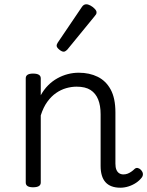

<svg xmlns="http://www.w3.org/2000/svg" viewBox="-20 -858 686 895"><path d="M541 17Q518 17 500.5 10.5Q483 4 471.5 -9Q460 -22 454.5 -41Q449 -60 449 -84V-326Q449 -366 437.5 -394.5Q426 -423 402 -438.5Q378 -454 337 -454Q313 -454 288.5 -447Q264 -440 241.5 -424.5Q219 -409 200.5 -383.5Q182 -358 170 -320V-7Q170 4 161 9.5Q152 15 134 15Q117 15 108.5 9.5Q100 4 100 -7V-493Q100 -504 108.5 -509.5Q117 -515 134 -515Q152 -515 161 -509.5Q170 -504 170 -493V-414Q185 -441 204.5 -460.5Q224 -480 247.5 -493Q271 -506 296 -512.5Q321 -519 347 -519Q397 -519 435.5 -500Q474 -481 496 -440.5Q518 -400 518 -334V-95Q518 -78 522.5 -67Q527 -56 535.5 -50.5Q544 -45 555 -45Q565 -45 573.5 -48Q582 -51 591 -57Q600 -63 608 -71Q615 -77 623.5 -74.5Q632 -72 638 -65Q645 -57 646 -48.5Q647 -40 642 -32Q631 -17 614.5 -6Q598 5 579 11Q560 17 541 17ZM277 -617Q268 -617 256 -627Q244 -637 244 -645Q244 -648 245 -651Q246 -654 249 -659L362 -826Q366 -832 371 -835Q376 -838 382 -838Q391 -838 402 -832Q413 -826 421.5 -817Q430 -808 430 -801Q430 -795 428 -791.5Q426 -788 420 -781L294 -627Q284 -617 277 -617Z"/></svg>

Font: Playwrite BR Light
Style: Regular
Weight: 300
Version: Version 1.003